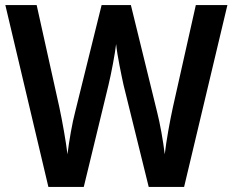

<svg xmlns="http://www.w3.org/2000/svg" viewBox="-20 -734 913 754"><path d="M873 -714H749L659 -313C647 -258 633 -181 627 -128C621 -179 608 -252 597 -294L494 -714H379L275 -294C264 -253 251 -179 245 -128C239 -178 225 -257 213 -313L124 -714H1L170 0H309L406 -400C417 -445 432 -525 436 -561C440 -518 457 -438 465 -401L564 0H703Z"/></svg>

Font: Noto Sans Gujarati UI SemiCondensed SemiBold
Style: Regular
Weight: 600
Width: 4
Designer: Jelle Bosma - Monotype Design Team, Universal Thirst
Foundry: Monotype Imaging Inc.
Version: Version 2.106